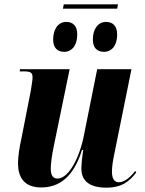

<svg xmlns="http://www.w3.org/2000/svg" viewBox="-20 -855 667 885"><path d="M524 -835H274L270 -815H520ZM460 -616C489 -616 520 -638 520 -697C520 -736 499 -754 469 -754C431 -754 408 -720 408 -673C408 -634 428 -616 460 -616ZM277 -616C305 -616 336 -638 336 -697C336 -736 316 -754 285 -754C248 -754 225 -720 225 -673C225 -634 245 -616 277 -616ZM470 10C544 10 578 -21 608 -60L603 -67C582 -39 554 -15 528 -15C507 -15 496 -31 496 -64C496 -84 500 -114 507 -146L586 -536H428L367 -232C347 -129 297 -32 245 -32C225 -32 214 -45 214 -78C214 -98 219 -139 227 -177L301 -536H72L71 -526H91C125 -526 130 -517 130 -498C130 -486 127 -469 122 -437L78 -213C70 -179 63 -133 63 -102C63 -42 88 9 170 9C252 9 319 -38 358 -164H364C361 -152 355 -97 355 -78C355 -33 379 10 470 10Z"/></svg>

Font: Noto Serif Display Condensed ExtraBold
Style: Italic
Weight: 800
Width: 3
Italic angle: -12°
Designer: Monotype Design Team
Foundry: Monotype Imaging Inc.
Version: Version 2.009